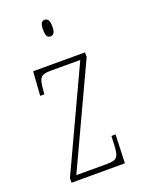

<svg xmlns="http://www.w3.org/2000/svg" viewBox="-141 -806 656 873"><g transform="rotate(-20 187.5 -369.0)"><path d="M188 -658C201 -658 211 -666 211 -698C211 -729 201 -738 188 -738C174 -738 166 -729 166 -698C166 -666 174 -658 188 -658ZM50 0H308L313 -138H293L291 -95C288 -39 282 -25 230 -25H82L310 -514V-536H59L51 -420H71L73 -442C78 -497 84 -511 136 -511H278L50 -22Z"/></g></svg>

Font: Noto Serif ExtraCondensed Thin
Style: Regular
Weight: 100
Width: 2
Designer: Monotype Design Team
Foundry: Monotype Imaging Inc.
Version: Version 2.013